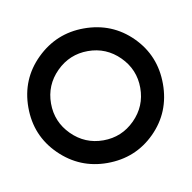

<svg xmlns="http://www.w3.org/2000/svg" viewBox="-229 -844 267 267"><g transform="rotate(-10 -95.5 -711.0)"><path d="M-191 -711Q-191 -751 -163 -778.5Q-135 -806 -96 -806Q-56 -806 -28.5 -778.5Q-1 -751 -1 -711Q-1 -671 -28.5 -643.5Q-56 -616 -96 -616Q-135 -616 -163 -643.5Q-191 -671 -191 -711ZM-33 -711Q-33 -737 -51.5 -755.5Q-70 -774 -96 -774Q-122 -774 -140.5 -755.5Q-159 -737 -159 -711Q-159 -685 -140.5 -666.5Q-122 -648 -96 -648Q-70 -648 -51.5 -666.5Q-33 -685 -33 -711Z"/></g></svg>

Font: Shippori Gothic B2 Bold
Style: Regular
Weight: 700
Designer: FONTDASU
Foundry: FONTDASU / Google Inc. / but / Adobe
Version: Version 1.130